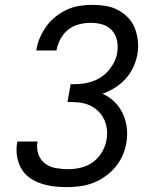

<svg xmlns="http://www.w3.org/2000/svg" viewBox="-20 -763 640 791"><path d="M254 8Q226 8 199.5 4.5Q173 1 147.5 -7.5Q122 -16 101 -31.5Q80 -47 67.5 -69Q55 -91 50.5 -117.5Q46 -144 50 -172L52 -180H135L134 -175Q130 -150 138.5 -126.5Q147 -103 166 -89Q185 -75 210 -70.5Q235 -66 261 -66Q287 -66 314 -72.5Q341 -79 363.5 -95.5Q386 -112 400.5 -137Q415 -162 419 -188Q423 -211 420 -233.5Q417 -256 407 -275Q397 -294 381.5 -308Q366 -322 346 -330.5Q326 -339 303 -341Q280 -343 258 -343L271 -416Q291 -416 311.5 -417.5Q332 -419 352.5 -425Q373 -431 392 -442.5Q411 -454 425.5 -470.5Q440 -487 450 -506.5Q460 -526 463 -547Q467 -572 462 -596Q457 -620 441.5 -637.5Q426 -655 402.5 -662Q379 -669 354 -669Q331 -669 306.5 -663Q282 -657 262 -641.5Q242 -626 229.5 -603Q217 -580 213 -557V-555H130V-558Q134 -584 145 -609Q156 -634 172 -656Q188 -678 210.5 -695.5Q233 -713 257.5 -724Q282 -735 308.5 -739Q335 -743 361 -743Q389 -743 416 -738.5Q443 -734 466.5 -721.5Q490 -709 508 -690Q526 -671 535.5 -646.5Q545 -622 548 -594.5Q551 -567 546 -539Q541 -512 529 -486Q517 -460 497.5 -438.5Q478 -417 453.5 -401.5Q429 -386 402 -377Q429 -365 450.5 -344.5Q472 -324 485 -297Q498 -270 502 -239.5Q506 -209 501 -177Q497 -150 485.5 -123.5Q474 -97 455.5 -75Q437 -53 413 -36Q389 -19 362.5 -9Q336 1 308 4.5Q280 8 254 8Z"/></svg>

Font: Iosevka Extended Oblique
Style: Regular
Weight: 400
Width: 7
Italic angle: -9°
Monospace: yes
Designer: Belleve Invis
Foundry: Belleve Invis
Version: Version 32.0.1; ttfautohint (v1.8.4)